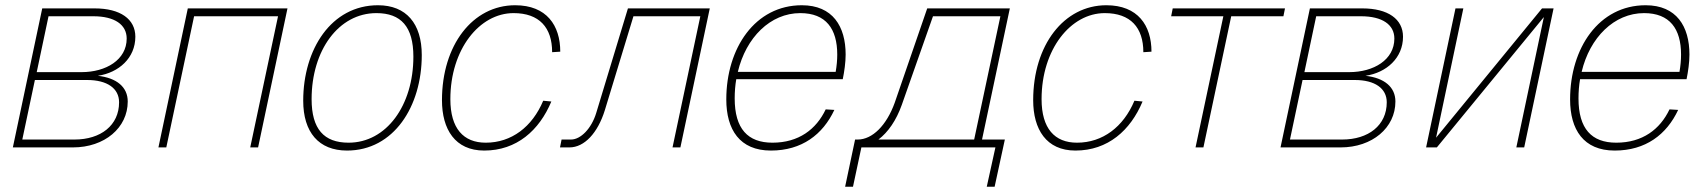

<svg xmlns="http://www.w3.org/2000/svg" viewBox="-20 -562 6501 732"><path d="M29 0H258C379 0 467 -75 467 -175C467 -230 425 -265 353 -273C433 -285 496 -341 496 -422C496 -489 439 -530 341 -530H141ZM120 -287 165 -500H336C417 -500 463 -468 463 -415C463 -334 384 -287 291 -287ZM65 -30 113 -257H312C389 -257 434 -225 434 -172C434 -84 364 -30 264 -30Z M584 0H614L720 -500H1040L934 0H964L1076 -530H696Z M1303 12C1481 12 1588 -156 1588 -352C1588 -472 1529 -542 1421 -542C1243 -542 1136 -374 1136 -178C1136 -58 1195 12 1303 12ZM1309 -18C1215 -18 1168 -70 1168 -184C1168 -370 1271 -512 1415 -512C1509 -512 1556 -460 1556 -346C1556 -160 1453 -18 1309 -18Z M1826 12C1950 12 2036 -65 2082 -175L2051 -178C2009 -78 1930 -18 1832 -18C1747 -18 1697 -72 1697 -184C1697 -374 1808 -512 1938 -512C2036 -512 2085 -457 2085 -363L2116 -365C2116 -465 2064 -542 1944 -542C1782 -542 1665 -390 1665 -180C1665 -69 1715 12 1826 12Z M2115 0H2151C2208 0 2259 -55 2286 -142L2395 -500H2650L2544 0H2574L2686 -530H2374L2253 -131C2235 -72 2194 -30 2157 -30H2121Z M2919 12C3037 12 3117 -49 3161 -143L3128 -145C3092 -69 3025 -18 2925 -18C2831 -18 2781 -71 2781 -187C2781 -212 2783 -237 2787 -260H3193C3199 -289 3204 -324 3204 -354C3204 -461 3155 -542 3037 -542C2859 -542 2749 -379 2749 -183C2749 -68 2800 12 2919 12ZM3031 -512C3129 -512 3172 -452 3172 -354C3172 -333 3170 -311 3166 -288H2793C2824 -419 2917 -512 3031 -512Z M3202 150H3232L3264 0H3775L3742 150H3772L3811 -30H3724L3830 -530H3515L3391 -170C3360 -84 3306 -30 3250 -30H3240ZM3418 -162 3537 -500H3794L3694 -30H3329C3366 -58 3397 -103 3418 -162Z M4080 12C4204 12 4290 -65 4336 -175L4305 -178C4263 -78 4184 -18 4086 -18C4001 -18 3951 -72 3951 -184C3951 -374 4062 -512 4192 -512C4290 -512 4339 -457 4339 -363L4370 -365C4370 -465 4318 -542 4198 -542C4036 -542 3919 -390 3919 -180C3919 -69 3969 12 4080 12Z M4538 0H4568L4674 -500H4873L4879 -530H4451L4445 -500H4644Z M4862 0H5091C5212 0 5300 -75 5300 -175C5300 -230 5258 -265 5186 -273C5266 -285 5329 -341 5329 -422C5329 -489 5272 -530 5174 -530H4974ZM4953 -287 4998 -500H5169C5250 -500 5296 -468 5296 -415C5296 -334 5217 -287 5124 -287ZM4898 -30 4946 -257H5145C5222 -257 5267 -225 5267 -172C5267 -84 5197 -30 5097 -30Z M5417 0H5458L5866 -497L5761 0H5791L5903 -530H5859L5455 -37L5559 -530H5529Z M6136 12C6254 12 6334 -49 6378 -143L6345 -145C6309 -69 6242 -18 6142 -18C6048 -18 5998 -71 5998 -187C5998 -212 6000 -237 6004 -260H6410C6416 -289 6421 -324 6421 -354C6421 -461 6372 -542 6254 -542C6076 -542 5966 -379 5966 -183C5966 -68 6017 12 6136 12ZM6248 -512C6346 -512 6389 -452 6389 -354C6389 -333 6387 -311 6383 -288H6010C6041 -419 6134 -512 6248 -512Z"/></svg>

Font: Geist Thin
Style: Italic
Weight: 100
Italic angle: -12°
Designer: Basement.studio, Andrés Briganti, Mateo Zaragoza
Foundry: Basement.studio, Vercel, Andrés Briganti, Guido Ferreyra, Mateo Zaragoza
Version: Version 1.500